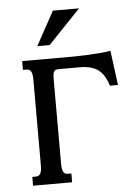

<svg xmlns="http://www.w3.org/2000/svg" viewBox="-52 -756 560 796"><g transform="rotate(-5 228.0 -358.0)"><path d="M176.8 -85Q176.8 -69.8 178.2 -60.5Q179.7 -51.3 183.1 -45.9Q186.5 -40.5 191.2 -38.6Q195.8 -36.6 202.6 -36.6H215.8V0H53.2V-36.6H66.9Q73.2 -36.6 78.1 -38.6Q83 -40.5 86.4 -45.9Q89.8 -51.3 91.3 -60.5Q92.8 -69.8 92.8 -85V-433.6Q92.8 -448.7 91.3 -458Q89.8 -467.3 86.4 -472.7Q83 -478 78.1 -480Q73.2 -481.9 66.9 -481.9H53.2V-518.6H227.5Q246.1 -518.6 270.8 -518.8Q295.4 -519 322 -520.3Q348.6 -521.5 374.5 -523.4Q400.4 -525.4 421.4 -529.3L440.4 -385.3H407.2Q399.9 -407.7 390.1 -424.1Q380.4 -440.4 366.5 -451.2Q352.5 -461.9 333.7 -467Q314.9 -472.2 290 -472.2H202.6Q195.8 -472.2 191.2 -471.2Q186.5 -470.2 183.1 -466.3Q179.7 -462.4 178.2 -454.1Q176.8 -445.8 176.8 -430.7ZM198.2 -715.8H307.1L172.4 -574.7H121.1Z"/></g></svg>

Font: Arian Grqi
Style: Regular
Weight: 400
Designer: Ruben Hakobyan (Tarumian)
Foundry: Ruben Hakobyan (Tarumian)
Version: Version 1.003